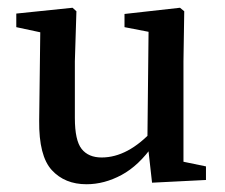

<svg xmlns="http://www.w3.org/2000/svg" viewBox="-20 -464 581 495"><path d="M203 11Q147 11 113.5 -25.5Q80 -62 81 -153L84 -396L106 -376L22 -394V-429L167 -444L177 -435L173 -306V-160Q173 -102 190.5 -80Q208 -58 242 -58Q310 -58 375 -129L390 -90H375Q338 -37 293.5 -13Q249 11 203 11ZM372 7 360 -100 363 -382 301 -394V-428L444 -444L455 -435L453 -306V-47L511 -35V0Z"/></svg>

Font: Lisu Bosa Medium
Style: Regular
Weight: 500
Designer: David Morse, Annie Olsen, Victor Gaultney, Frank Grießhammer (Latin)
Foundry: SIL International
Version: Version 2.000